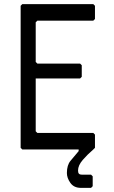

<svg xmlns="http://www.w3.org/2000/svg" viewBox="-20 -724 552 930"><path d="M88 0 80 -8V-696L88 -704H432L440 -696V-632L432 -624H161L153 -616V-424L161 -416H368L376 -408V-352L368 -344H153V-88L161 -80H432L440 -72V-8L432 0Q404 24 381 50.5Q358 77 358 102Q358 112 362 117Q366 122 378 122H421L429 130V178L421 186H372Q338 186 321 162Q304 138 304 114Q304 76 321.5 55Q339 34 361 8V0Z"/></svg>

Font: Hasubi Mono
Style: Regular
Weight: 400
Designer: Eli Heuer
Foundry: Eli Heuer
Version: Version 1.000